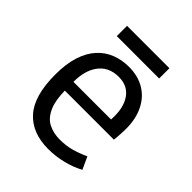

<svg xmlns="http://www.w3.org/2000/svg" viewBox="-176 -714 826 826"><g transform="rotate(45 236.5 -301.5)"><path d="M252.9 5.4Q154.8 5.4 101.3 -54.2Q47.9 -113.8 47.9 -242.7Q47.9 -308.1 63 -355Q78.1 -401.9 105.5 -431.9Q132.8 -461.9 169.4 -476.3Q206.1 -490.7 249 -490.7Q304.2 -490.7 344.5 -466.6Q384.8 -442.4 406.7 -397.9Q428.7 -353.5 428.7 -293Q428.7 -281.7 427.7 -263.2Q426.8 -244.6 424.3 -223.1H126Q127 -164.6 141.6 -130.9Q159.2 -89.4 190.2 -74Q221.2 -58.6 258.3 -58.6Q297.9 -58.6 329.8 -67.6Q361.8 -76.7 394.5 -91.8L420.4 -35.6Q386.2 -16.6 342 -5.6Q297.9 5.4 252.9 5.4ZM354.5 -275.9V-277.8Q358.9 -347.2 331.3 -388.2Q303.7 -429.2 248.5 -429.2Q185.5 -429.2 153.3 -382.3Q125.5 -342.3 125.5 -275.9ZM118.2 -546.9V-609.4H376V-546.9Z"/></g></svg>

Font: Anaheim Medium
Style: Regular
Weight: 500
Version: Version 2.001